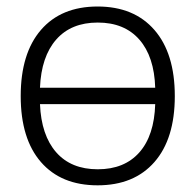

<svg xmlns="http://www.w3.org/2000/svg" viewBox="-20 -553 590 584"><path d="M101.6 -286.1H452.1Q449.2 -380.9 403.8 -432.6Q358.4 -484.4 277.3 -484.4Q196.3 -484.4 150.9 -432.6Q105.5 -380.9 101.6 -286.1ZM101.6 -236.3Q105.5 -141.6 150.9 -89.8Q196.3 -38.1 277.3 -38.1Q358.4 -38.1 403.8 -89.4Q449.2 -140.6 452.1 -236.3ZM43 -260.7Q43 -390.6 104.5 -461.9Q166 -533.2 276.9 -533.2Q387.7 -533.2 449.7 -461.9Q511.7 -390.6 511.7 -260.7Q511.7 -130.9 449.7 -60.1Q387.7 10.7 276.9 10.7Q166 10.7 104.5 -60.1Q43 -130.9 43 -260.7Z"/></svg>

Font: Gen Shin Gothic Light
Style: Regular
Weight: 200
Designer: [Source Han Sans]
Ryoko NISHIZUKA  (kana & ideographs); Paul D. Hunt (Latin, Greek & Cyrillic); Wenlong ZHANG  (bopomofo
Version: Version 1.002.20150607